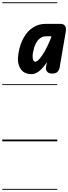

<svg xmlns="http://www.w3.org/2000/svg" viewBox="-25 -1250 603 1698"><path d="M253.5 -594.5Q184.5 -594.5 154 -645.5Q123.5 -696.5 139 -784.5Q153 -862.5 186.2 -919.8Q219.5 -977 268.2 -1008Q317 -1039 378 -1039H509Q539.5 -1039 550.8 -1019.8Q562 -1000.5 556.5 -969L501 -645.5Q498.5 -631.5 484.2 -615.5Q470 -599.5 436 -599.5Q406 -599.5 391.8 -616.2Q377.5 -633 381.5 -654.5L389.5 -699.5Q367 -665 344.2 -641.5Q321.5 -618 299 -606.2Q276.5 -594.5 253.5 -594.5ZM266.5 -784.5Q260.5 -748 266.5 -726Q272.5 -704 287.5 -704Q301 -704 323.2 -728.2Q345.5 -752.5 372.5 -799.8Q399.5 -847 427 -916.5L429.5 -929H381.5Q352 -929 328.5 -911Q305 -893 289.5 -860.8Q274 -828.5 266.5 -784.5ZM253.5 -594.5Q184.5 -594.5 154 -645.5Q123.5 -696.5 139 -784.5Q153 -862.5 186.2 -919.8Q219.5 -977 268.2 -1008Q317 -1039 378 -1039H509Q539.5 -1039 550.8 -1019.8Q562 -1000.5 556.5 -969L501 -645.5Q498.5 -631.5 484.2 -615.5Q470 -599.5 436 -599.5Q406 -599.5 391.8 -616.2Q377.5 -633 381.5 -654.5L389.5 -699.5Q367 -665 344.2 -641.5Q321.5 -618 299 -606.2Q276.5 -594.5 253.5 -594.5ZM266.5 -784.5Q260.5 -748 266.5 -726Q272.5 -704 287.5 -704Q301 -704 323.2 -728.2Q345.5 -752.5 372.5 -799.8Q399.5 -847 427 -916.5L429.5 -929H381.5Q352 -929 328.5 -911Q305 -893 289.5 -860.8Q274 -828.5 266.5 -784.5ZM-5 420.5H481.5V428.5H-5ZM-5 -16H481.5V0H-5ZM-5 -505.5H481.5V-497.5H-5ZM-5 -1230H481.5V-1222H-5Z"/></svg>

Font: Edu VIC WA NT Pre Guide
Style: Regular
Weight: 400
Designer: Tina and Corey Anderson, Eben Sorkin, Mirko Velimirovic
Foundry: Google for Education
Version: Version 1.000